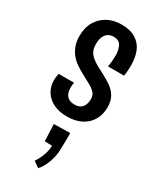

<svg xmlns="http://www.w3.org/2000/svg" viewBox="-213 -599 804 975"><g transform="rotate(30 189.0 -112.0)"><path d="M187 10Q139 10 106 -7Q73 -24 55.5 -52.5Q38 -81 38 -118Q38 -128 39.5 -137.5Q41 -147 43 -157H133Q132 -150 131 -142.5Q130 -135 130 -128Q130 -109 135.5 -94.5Q141 -80 154 -71Q167 -62 190 -62Q211 -62 224 -70.5Q237 -79 243 -94Q249 -109 249 -128Q249 -150 236 -164Q223 -178 201 -190Q179 -202 153 -216Q132 -227 111 -241Q90 -255 74 -273.5Q58 -292 48 -317.5Q38 -343 38 -376Q38 -427 59 -462Q80 -497 115.5 -515.5Q151 -534 194 -534Q246 -534 278.5 -514Q311 -494 325.5 -459Q340 -424 340 -376Q340 -367 339.5 -357Q339 -347 338 -336.5Q337 -326 335 -315H241Q244 -332 245.5 -348Q247 -364 247 -379Q247 -415 235 -437.5Q223 -460 192 -460Q173 -460 159.5 -451.5Q146 -443 138.5 -426Q131 -409 131 -383Q131 -359 138.5 -343Q146 -327 160 -315Q174 -303 193 -292Q217 -279 243 -265.5Q269 -252 292 -235.5Q315 -219 329 -194.5Q343 -170 343 -134Q343 -89 323 -56.5Q303 -24 268 -7Q233 10 187 10ZM192 310 158 286Q175 261 185.5 232Q196 203 196 176L153 175L149 76L244 74Q244 98 244 121.5Q244 145 243 169Q243 192 237 218Q231 244 219.5 268.5Q208 293 192 310Z"/></g></svg>

Font: Truculenta SemiBold
Style: Regular
Weight: 600
Version: Version 1.002